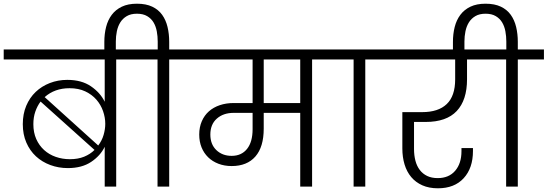

<svg xmlns="http://www.w3.org/2000/svg" viewBox="-49 -1007 2955 1036"><path d="M516 -215Q493 -167 443 -133.5Q393 -100 317 -100Q267 -100 222.5 -116.5Q178 -133 145 -163.5Q112 -194 93 -238Q74 -282 74 -337Q74 -392 92.5 -436Q111 -480 143.5 -511Q176 -542 220 -559Q264 -576 314 -576Q391 -576 441.5 -541.5Q492 -507 516 -458V-686H-29V-740H718V-686H578V0H516ZM326 -531Q246 -531 192 -483L481 -222Q501 -248 510 -279Q519 -310 519 -339Q519 -373 507 -407.5Q495 -442 471 -469.5Q447 -497 411 -514Q375 -531 326 -531ZM328 -148Q372 -148 405 -161.5Q438 -175 461 -198L170 -459Q152 -435 141.5 -404.5Q131 -374 131 -337Q131 -292 146.5 -257Q162 -222 189 -197.5Q216 -173 252 -160.5Q288 -148 328 -148Z M514 -781Q514 -824 523.5 -861.5Q533 -899 554 -927Q575 -955 608.5 -971Q642 -987 690 -987Q739 -987 772.5 -971Q806 -955 826 -927Q846 -899 855 -861.5Q864 -824 864 -781V-740H1005V-686H864V0H801V-686H660V-740H802V-783Q802 -811 797 -838Q792 -865 779.5 -886Q767 -907 745 -920Q723 -933 690 -933Q657 -933 635 -920Q613 -907 600 -886Q587 -865 581.5 -838Q576 -811 576 -783V-724H514Z M1201 -166Q1254 -166 1284 -203.5Q1314 -241 1314 -310V-398H1212Q1156 -398 1121 -367Q1086 -336 1086 -281Q1086 -228 1118.5 -197Q1151 -166 1201 -166ZM1571 -686H1374V-451H1571ZM947 -740H1776V-686H1635V0H1571V-398H1374V-313Q1374 -214 1329 -162.5Q1284 -111 1201 -111Q1162 -111 1129.5 -123.5Q1097 -136 1074 -158.5Q1051 -181 1038.5 -212Q1026 -243 1026 -281Q1026 -321 1040 -353Q1054 -385 1078.5 -406.5Q1103 -428 1137 -439.5Q1171 -451 1211 -451H1314V-686H947Z M1859 -686H1718V-740H2063V-686H1922V0H1859Z M2005 -740H2599V-686H2471V-579Q2471 -467 2415.5 -408Q2360 -349 2248 -349H2185V-203Q2185 -169 2192.5 -140Q2200 -111 2216 -90Q2232 -69 2256 -57.5Q2280 -46 2313 -46Q2373 -46 2407 -85.5Q2441 -125 2441 -191V-208H2503V-192Q2503 -100 2453 -45.5Q2403 9 2314 9Q2266 9 2230 -7Q2194 -23 2170 -51.5Q2146 -80 2134 -119.5Q2122 -159 2122 -206V-402H2229Q2316 -402 2361.5 -445.5Q2407 -489 2407 -579V-686H2005Z M2395 -781Q2395 -824 2404.5 -861.5Q2414 -899 2435 -927Q2456 -955 2489.5 -971Q2523 -987 2571 -987Q2620 -987 2653.5 -971Q2687 -955 2707 -927Q2727 -899 2736 -861.5Q2745 -824 2745 -781V-740H2886V-686H2745V0H2682V-686H2541V-740H2683V-783Q2683 -811 2678 -838Q2673 -865 2660.5 -886Q2648 -907 2626 -920Q2604 -933 2571 -933Q2538 -933 2516 -920Q2494 -907 2481 -886Q2468 -865 2462.5 -838Q2457 -811 2457 -783V-724H2395Z"/></svg>

Font: SVN-Poppins Light
Style: Regular
Weight: 300
Designer: Ninad Kale (Devanagari), Jonny Pinhorn (Latin)
Foundry: Indian Type Foundry
Version: Version 3.002 2017; ttfautohint (v1.8.3)